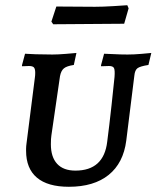

<svg xmlns="http://www.w3.org/2000/svg" viewBox="-20 -707 600 736"><path d="M175 -154Q175 -105 199 -79Q223 -53 269 -53Q378 -53 391 -164Q399 -225 407.5 -303Q416 -381 419 -412Q421 -438 417 -446Q413 -454 398 -454L368 -453L367 -456L379 -501Q389 -501 415.5 -499.5Q442 -498 469 -498Q493 -498 522 -500.5Q551 -503 560 -504L549 -458Q517 -453 507 -445.5Q497 -438 495 -417L464 -168Q453 -82 396.5 -36.5Q340 9 244 9Q163 9 121.5 -26Q80 -61 80 -129V-137Q80 -146 82 -160L114 -412Q115 -418 115 -428Q115 -443 110 -448.5Q105 -454 91 -454L65 -453L64 -456L76 -501Q87 -500 117.5 -499Q148 -498 181 -498Q202 -498 232.5 -500.5Q263 -503 273 -504L263 -458Q236 -454 225 -445Q214 -436 210 -415L177 -188Q175 -176 175 -154ZM456 -616 320 -615 184 -614 177 -624 196 -682 344 -681Q374 -681 414.5 -683.5Q455 -686 468 -687L473 -675Z"/></svg>

Font: Alegreya SC Medium
Style: Italic
Weight: 500
Italic angle: -7°
Designer: Juan Pablo del Peral
Foundry: Huerta Tipografica
Version: Version 2.007; ttfautohint (v1.6)